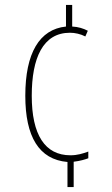

<svg xmlns="http://www.w3.org/2000/svg" viewBox="-20 -744 451 774"><path d="M271 -637V-724H246V-637C139 -626 82 -530 82 -358C82 -193 137 -101 252 -91V10H277V-92C302 -95 323 -101 336 -106V-133C314 -125 292 -118 264 -118C161 -118 108 -201 108 -358C108 -510 153 -612 262 -612C282 -612 305 -607 324 -597L334 -620C317 -629 295 -636 271 -637Z"/></svg>

Font: Noto Sans Ethiopic ExtraCondensed Thin
Style: Regular
Weight: 100
Width: 2
Designer: Monotype Design Team
Foundry: Monotype Imaging Inc.
Version: Version 2.102